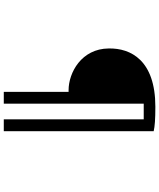

<svg xmlns="http://www.w3.org/2000/svg" viewBox="69 -874 861 1040"><g transform="rotate(90 500.0 -353.5)"><path d="M477 57H541V-701H626V57H690V-755C664 -761 625 -764 558 -764C305 -764 240 -630 242 -512C243 -363 374 -294 468 -294H477Z"/></g></svg>

Font: Source Han Sans KR Regular
Style: Regular
Weight: 400
Designer: Ryoko NISHIZUKA (kana & ideographs); Paul D. Hunt (Latin, Greek & Cyrillic); Wenlong ZHANG (bopomofo); Sandoll Communica
Foundry: Adobe Systems Incorporated
Version: Version 1.004;PS 1.004;hotconv 1.0.82;makeotf.lib2.5.63406